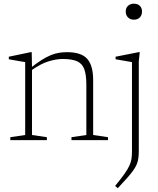

<svg xmlns="http://www.w3.org/2000/svg" viewBox="-20 -740 834 1014"><path d="M149 -383.5V-27L227.5 -15.5V0H34.5V-15.5L113 -27V-412Q105 -413 82.8 -417Q60.5 -421 26.5 -427V-440.5L142 -464.5H147.5ZM357.5 -15.5 436 -27V-293Q436 -345.5 425 -375Q414 -404.5 387 -416.5Q360 -428.5 311.5 -428.5Q277.5 -428.5 236.2 -416Q195 -403.5 145 -368L136 -377Q172 -405.5 199.2 -422.8Q226.5 -440 249 -449Q271.5 -458 291.8 -461.2Q312 -464.5 333.5 -464.5Q409.5 -464.5 440.8 -429Q472 -393.5 472 -316.5V-27L550.5 -15.5V0H357.5ZM687 -636Q668 -636 656 -648Q644 -660 644 -679Q644 -698 656 -709.2Q668 -720.5 687 -720.5Q707 -720.5 718.5 -709.2Q730 -698 730 -679Q730 -660 718.5 -648Q707 -636 687 -636ZM677 -412Q671.5 -413 656.8 -415.5Q642 -418 624 -421.2Q606 -424.5 590.5 -427V-440.5L712.5 -464.5H718L713 -415.5V54Q713 77.5 710.8 95Q708.5 112.5 702 128Q695.5 143.5 683.2 160.8Q671 178 651.2 200.2Q631.5 222.5 602 254L588 242Q619 204 636.8 179Q654.5 154 663.2 135Q672 116 674.5 98.2Q677 80.5 677 57.5Z"/></svg>

Font: Newsreader ExtraLight
Style: Regular
Weight: 250
Designer: Hugues Gentile
Foundry: Production Type
Version: Version 1.003